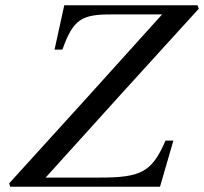

<svg xmlns="http://www.w3.org/2000/svg" viewBox="-20 -712 778 732"><path d="M15 -13 19 0H590L641 -176H611C558 -53 515 -35 357 -35H154C344 -246 541 -463 738 -679L733 -692H225L188 -523H218C259 -639 292 -657 403 -657H598C408 -446 212 -229 15 -13Z"/></svg>

Font: Heuristica
Style: Italic
Weight: 400
Italic angle: -13°
Version: Version 1.0.1